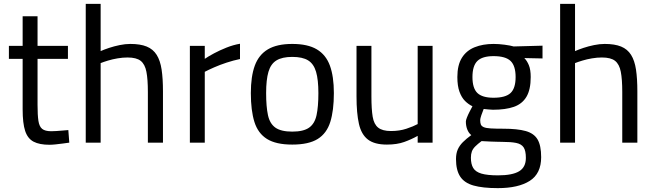

<svg xmlns="http://www.w3.org/2000/svg" viewBox="-20 -737 3380 992"><path d="M236 11Q184 11 153.5 -5Q123 -21 110 -60.5Q97 -100 97 -172V-433H26V-500H97V-653H174V-500H331V-433H174V-195Q174 -142 178.5 -112.5Q183 -83 198 -71Q213 -59 245 -59Q255 -59 271 -60Q287 -61 303.5 -62.5Q320 -64 333 -65L338 0Q324 2 305 4.5Q286 7 267.5 9Q249 11 236 11Z M423 0V-717H500V-473Q518 -481 543.5 -489.5Q569 -498 598 -504Q627 -510 653 -510Q705 -510 738 -496.5Q771 -483 789.5 -453.5Q808 -424 815 -377.5Q822 -331 822 -265V0H744V-262Q744 -327 736.5 -366Q729 -405 707 -422.5Q685 -440 639 -440Q614 -440 587.5 -435.5Q561 -431 538 -424Q515 -417 500 -411V0Z M961 0V-500H1038V-433Q1057 -446 1086 -461.5Q1115 -477 1150 -491Q1185 -505 1220 -511V-432Q1186 -425 1151 -413.5Q1116 -402 1086.5 -389Q1057 -376 1038 -366V0Z M1490 10Q1406 10 1359.5 -19Q1313 -48 1294.5 -107Q1276 -166 1276 -256Q1276 -342 1296.5 -398Q1317 -454 1364 -482Q1411 -510 1490 -510Q1570 -510 1617 -482Q1664 -454 1684.5 -398Q1705 -342 1705 -256Q1705 -166 1686.5 -107Q1668 -48 1621.5 -19Q1575 10 1490 10ZM1490 -57Q1548 -57 1577 -77.5Q1606 -98 1615.5 -142Q1625 -186 1625 -256Q1625 -325 1613 -366Q1601 -407 1572 -425Q1543 -443 1490 -443Q1438 -443 1408.5 -425Q1379 -407 1367 -366Q1355 -325 1355 -256Q1355 -186 1364.5 -142Q1374 -98 1403 -77.5Q1432 -57 1490 -57Z M1979 10Q1915 10 1881 -16Q1847 -42 1834.5 -97Q1822 -152 1822 -239V-500H1899V-239Q1899 -173 1905.5 -134Q1912 -95 1934 -77.5Q1956 -60 2000 -60Q2044 -60 2080 -72Q2116 -84 2138 -96V-500H2215V0H2138V-35Q2106 -17 2068.5 -3.5Q2031 10 1979 10Z M2552 235Q2474 235 2426.5 221.5Q2379 208 2357.5 175Q2336 142 2336 85Q2336 56 2345 35.5Q2354 15 2371.5 -2.5Q2389 -20 2415 -39Q2402 -49 2394.5 -67.5Q2387 -86 2387 -109Q2387 -116 2392.5 -130Q2398 -144 2406 -159.5Q2414 -175 2421 -188Q2400 -198 2382.5 -215.5Q2365 -233 2354 -263Q2343 -293 2343 -339Q2343 -401 2366.5 -438.5Q2390 -476 2432.5 -493Q2475 -510 2530 -510Q2557 -510 2587 -506Q2617 -502 2634 -497L2783 -501V-435L2689 -437Q2703 -423 2712.5 -400Q2722 -377 2722 -339Q2722 -274 2700 -237Q2678 -200 2635 -185Q2592 -170 2527 -170Q2520 -170 2503.5 -171.5Q2487 -173 2479 -174Q2473 -160 2467 -142Q2461 -124 2461 -117Q2461 -102 2464.5 -93.5Q2468 -85 2479.5 -80Q2491 -75 2515 -73.5Q2539 -72 2581 -72Q2653 -72 2696 -60Q2739 -48 2757.5 -16.5Q2776 15 2776 75Q2776 160 2717 197.5Q2658 235 2552 235ZM2553 169Q2627 169 2662 148Q2697 127 2697 79Q2697 42 2685.5 24.5Q2674 7 2647 1.5Q2620 -4 2575 -4Q2566 -4 2550 -4.5Q2534 -5 2517 -5.5Q2500 -6 2486.5 -7Q2473 -8 2468 -8Q2448 7 2435.5 19.5Q2423 32 2418 45.5Q2413 59 2413 78Q2413 111 2425 131Q2437 151 2467.5 160Q2498 169 2553 169ZM2530 -232Q2592 -232 2618 -256.5Q2644 -281 2644 -339Q2644 -397 2618 -422Q2592 -447 2530 -447Q2472 -447 2446.5 -422Q2421 -397 2421 -339Q2421 -281 2446.5 -256.5Q2472 -232 2530 -232Z M2874 0V-717H2951V-473Q2969 -481 2994.5 -489.5Q3020 -498 3049 -504Q3078 -510 3104 -510Q3156 -510 3189 -496.5Q3222 -483 3240.5 -453.5Q3259 -424 3266 -377.5Q3273 -331 3273 -265V0H3195V-262Q3195 -327 3187.5 -366Q3180 -405 3158 -422.5Q3136 -440 3090 -440Q3065 -440 3038.5 -435.5Q3012 -431 2989 -424Q2966 -417 2951 -411V0Z"/></svg>

Font: Cairo
Style: Regular
Weight: 400
Designer: Mohamed Gaber, Accademia di Belle Arti di Urbino
Foundry: Kief Type Foundry, Accademia di Belle Arti di Urbino
Version: Version 3.120